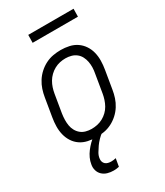

<svg xmlns="http://www.w3.org/2000/svg" viewBox="-224 -787 947 1101"><g transform="rotate(-30 250.0 -236.5)"><path d="M201 8Q173 8 145.5 2Q118 -4 96 -19Q74 -34 59.5 -56.5Q45 -79 38.5 -105.5Q32 -132 32.5 -160.5Q33 -189 38 -218L58 -338Q62 -363 70 -387.5Q78 -412 92.5 -435Q107 -458 127.5 -476.5Q148 -495 172 -507Q196 -519 221.5 -523.5Q247 -528 272 -528Q300 -528 327.5 -522Q355 -516 377 -501Q399 -486 414 -463.5Q429 -441 435.5 -414.5Q442 -388 441.5 -359.5Q441 -331 436 -302L416 -182Q412 -157 404 -132.5Q396 -108 381.5 -85Q367 -62 346.5 -43.5Q326 -25 302 -13Q278 -1 252 3.5Q226 8 201 8ZM201 -47Q220 -47 239 -51Q258 -55 275.5 -64.5Q293 -74 307.5 -88Q322 -102 331.5 -119Q341 -136 347 -154.5Q353 -173 356 -191L376 -311Q380 -331 380.5 -350.5Q381 -370 377.5 -388.5Q374 -407 365.5 -423.5Q357 -440 342.5 -451.5Q328 -463 309.5 -468Q291 -473 272 -473Q253 -473 234.5 -469Q216 -465 198.5 -455.5Q181 -446 166.5 -432Q152 -418 142 -401Q132 -384 126 -365.5Q120 -347 117 -329L97 -209Q94 -189 93.5 -169.5Q93 -150 96 -131.5Q99 -113 108 -96.5Q117 -80 131 -68.5Q145 -57 163.5 -52Q182 -47 201 -47ZM191 223Q170 223 151 217.5Q132 212 118 199Q104 186 98.5 167Q93 148 97 128Q100 108 109 88.5Q118 69 131 52Q144 35 159.5 19.5Q175 4 193 -8H243L242 0Q226 12 212.5 26Q199 40 188 55.5Q177 71 167 88Q157 105 155 122Q153 133 156 143Q159 153 166.5 159.5Q174 166 184 168.5Q194 171 205 171Q213 171 220.5 170Q228 169 236 167L227 219Q218 221 209 222Q200 223 191 223ZM154 -644 155 -696H455L454 -644Z"/></g></svg>

Font: Iosevka Light
Style: Italic
Weight: 300
Italic angle: -9°
Monospace: yes
Designer: Belleve Invis
Foundry: Belleve Invis
Version: Version 32.5.0; ttfautohint (v1.8.4)